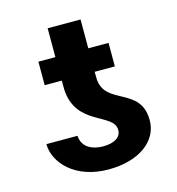

<svg xmlns="http://www.w3.org/2000/svg" viewBox="-101 -748 779 845"><g transform="rotate(-15 288.0 -325.0)"><path d="M376.4 -147.4C376.8 -114 345.2 -94.5 294 -94.5C248.6 -94.5 199.6 -112.9 196.4 -168.7H54.7C55.4 -84.5 137.8 9.9 291.5 9.9C431.8 9.9 521.7 -58.9 521.3 -152.7C521.7 -306.8 351.9 -264.9 343 -386L342.3 -421.2H434.3V-528.4H342V-659.8H192.1V-528.4H114.7V-421.2H192.5L192.8 -382.5C199.9 -211.3 376.8 -225.9 376.4 -147.4Z"/></g></svg>

Font: Margiela Sans
Style: Bold
Weight: 700
Designer: Stefan Endress, Andreas Faust
Version: Version 1.100;FEAKit 1.0